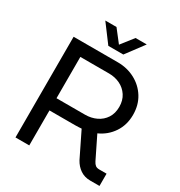

<svg xmlns="http://www.w3.org/2000/svg" viewBox="-202 -1018 1082 1156"><g transform="rotate(30 339.0 -440.0)"><path d="M76 0V-700H383Q448.8 -700 502.9 -671.3Q557 -642.6 589.1 -591.2Q621.2 -539.8 621.2 -471.4Q621.2 -401 585.6 -347.7Q550 -294.4 490.4 -267.8L564.8 -116.2Q572.8 -100.2 582.6 -92.7Q592.4 -85.2 609.6 -85.2H660V0H595.2Q556 0 526.5 -19.8Q497 -39.6 478.2 -74L394.4 -245.2Q383.8 -244.4 372.3 -243.8Q360.8 -243.2 349.4 -243.2H171.8V0ZM171.8 -328H369.6Q412.8 -328 448.2 -344.9Q483.6 -361.8 504.5 -394Q525.4 -426.2 525.4 -471.4Q525.4 -516.6 504.2 -549Q483 -581.4 448.1 -598.3Q413.2 -615.2 371.2 -615.2H171.8ZM284.4 -757 192.4 -880H270.2L336.2 -795.2L402.8 -880H480.6L388.6 -757Z"/></g></svg>

Font: MuseoModerno Thin
Style: Regular
Weight: 100
Designer: Pablo Cosgaya, Héctor Gatti, Marcela Romero, and the Authors of The MuseoModerno Project.
Foundry: Omnibus-Type Team
Version: Version 1.003